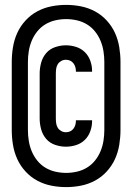

<svg xmlns="http://www.w3.org/2000/svg" viewBox="-20 -732 540 784"><path d="M250 32Q219 32 189 26Q159 20 132 5.5Q105 -9 84 -32Q63 -55 50.5 -82.5Q38 -110 33 -140.5Q28 -171 28 -201V-479Q28 -509 33 -539.5Q38 -570 50.5 -597.5Q63 -625 84 -648Q105 -671 132 -685.5Q159 -700 189 -706Q219 -712 250 -712Q281 -712 311 -706Q341 -700 368 -685.5Q395 -671 416 -648Q437 -625 449.5 -597.5Q462 -570 467 -539.5Q472 -509 472 -479V-201Q472 -171 467 -140.5Q462 -110 449.5 -82.5Q437 -55 416 -32Q395 -9 368 5.5Q341 20 311 26Q281 32 250 32ZM250 -26Q272 -26 294 -31Q316 -36 335 -47.5Q354 -59 368 -76.5Q382 -94 390.5 -114.5Q399 -135 402.5 -157Q406 -179 406 -201V-479Q406 -501 402.5 -523Q399 -545 390.5 -565.5Q382 -586 368 -603.5Q354 -621 335 -632.5Q316 -644 294 -649Q272 -654 250 -654Q228 -654 206 -649Q184 -644 165 -632.5Q146 -621 132 -603.5Q118 -586 109.5 -565.5Q101 -545 97.5 -523Q94 -501 94 -479V-201Q94 -179 97.5 -157Q101 -135 109.5 -114.5Q118 -94 132 -76.5Q146 -59 165 -47.5Q184 -36 206 -31Q228 -26 250 -26ZM249 -133Q227 -133 205 -140.5Q183 -148 168.5 -165Q154 -182 148 -204Q142 -226 142 -248V-432Q142 -454 148 -476Q154 -498 168.5 -515Q183 -532 205 -539.5Q227 -547 249 -547Q270 -547 290.5 -540.5Q311 -534 326 -519.5Q341 -505 348.5 -484.5Q356 -464 356 -443V-439H290V-441Q290 -450 287.5 -458.5Q285 -467 279.5 -474Q274 -481 266 -484.5Q258 -488 249 -488Q239 -488 230 -483Q221 -478 216 -470Q211 -462 209.5 -452Q208 -442 208 -432V-248Q208 -238 209.5 -228Q211 -218 216 -210Q221 -202 230 -197Q239 -192 249 -192Q258 -192 266 -195.5Q274 -199 279.5 -206Q285 -213 287.5 -221.5Q290 -230 290 -239V-241H356V-237Q356 -216 348.5 -195.5Q341 -175 326 -160.5Q311 -146 290.5 -139.5Q270 -133 249 -133Z"/></svg>

Font: Iosevka Semibold
Style: Regular
Weight: 600
Monospace: yes
Designer: Belleve Invis
Foundry: Belleve Invis
Version: Version 33.2.3; ttfautohint (v1.8.4)